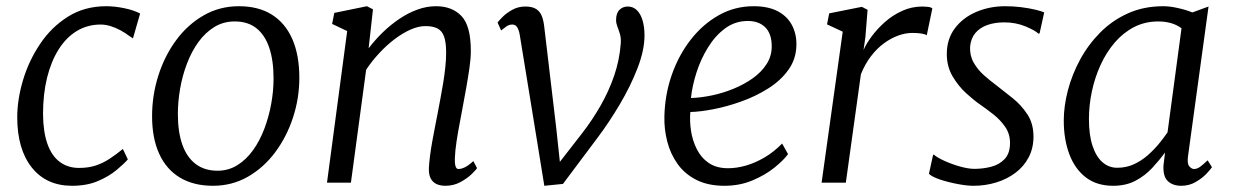

<svg xmlns="http://www.w3.org/2000/svg" viewBox="-20 -588 3972 618"><path d="M212 10Q129 10 82.2 -49Q35.5 -108 35.5 -210.5Q35.5 -267.5 54 -329.8Q72.5 -392 108.8 -446.2Q145 -500.5 198.5 -534.2Q252 -568 322 -568Q348.5 -568 379.2 -561.8Q410 -555.5 431 -544.5L408 -464.5L396.5 -472Q383.5 -482 367.8 -490.5Q352 -499 335.8 -504Q319.5 -509 304 -509Q261.5 -509 227.2 -488.2Q193 -467.5 168.8 -429Q144.5 -390.5 131.5 -337.8Q118.5 -285 118.5 -221Q119 -163 132.8 -124.5Q146.5 -86 172.5 -66.8Q198.5 -47.5 234.5 -47.5Q264.5 -47.5 288 -55.2Q311.5 -63 332.5 -76.8Q353.5 -90.5 375.5 -108.5L391.5 -75Q379.5 -61 355.2 -40.8Q331 -20.5 295.2 -5.2Q259.5 10 212 10Z M749 -568Q812 -568 855.2 -540.8Q898.5 -513.5 921 -462Q943.5 -410.5 943.5 -337.5Q943.5 -272 923.2 -210Q903 -148 866 -98.2Q829 -48.5 778 -19.2Q727 10 665.5 10Q603.5 10 559.5 -16.2Q515.5 -42.5 492.5 -92.8Q469.5 -143 469.5 -214Q469.5 -281 489.5 -344.2Q509.5 -407.5 546.5 -458Q583.5 -508.5 635 -538.2Q686.5 -568 749 -568ZM735.5 -519Q699 -519 669.8 -501Q640.5 -483 618.5 -452.5Q596.5 -422 581.8 -383.2Q567 -344.5 559.8 -302.8Q552.5 -261 552.5 -221Q552.5 -163 567 -122.2Q581.5 -81.5 610 -60Q638.5 -38.5 680 -38.5Q715.5 -38.5 744.2 -56.5Q773 -74.5 794.8 -105Q816.5 -135.5 831 -174Q845.5 -212.5 853 -254Q860.5 -295.5 860.5 -335Q860.5 -393 846.8 -434Q833 -475 805.5 -497Q778 -519 735.5 -519Z M1166.5 -432.5Q1187 -459.5 1212.2 -484Q1237.5 -508.5 1265.8 -527.5Q1294 -546.5 1323.8 -557.2Q1353.5 -568 1383.5 -568Q1435 -568 1465.2 -536.5Q1495.5 -505 1495.5 -424Q1495.5 -400 1491 -369Q1486.5 -338 1480.8 -306Q1475 -274 1470 -247Q1465.5 -222 1459.8 -192.2Q1454 -162.5 1449.5 -132.8Q1445 -103 1444 -78.5Q1443.5 -62 1446.2 -53Q1449 -44 1455.5 -44Q1465.5 -44 1477.2 -50Q1489 -56 1503.5 -69.5L1515.5 -47Q1512.5 -41.5 1498 -27.5Q1483.5 -13.5 1461.8 -1.8Q1440 10 1413.5 10Q1396.5 10 1384.2 4Q1372 -2 1365.8 -14.8Q1359.5 -27.5 1360.5 -48.5Q1361.5 -65.5 1364.2 -87Q1367 -108.5 1371.2 -132Q1375.5 -155.5 1380 -178.8Q1384.5 -202 1388.5 -222.5Q1392.5 -244 1397.2 -268.5Q1402 -293 1406.2 -319Q1410.5 -345 1413.2 -370.2Q1416 -395.5 1416 -418Q1416 -451.5 1409.5 -470Q1403 -488.5 1388.5 -496.2Q1374 -504 1349 -504Q1327 -504 1301.5 -492.8Q1276 -481.5 1250.2 -462Q1224.5 -442.5 1200.8 -417Q1177 -391.5 1158.5 -363.5L1109.5 0H1032.5L1097.5 -488L1049 -511L1056 -546.5L1161 -568L1180.5 -558Z M1653 -475.5Q1650.5 -490.5 1645 -499.8Q1639.5 -509 1629 -509Q1618 -509 1609 -502.2Q1600 -495.5 1593 -490L1581.5 -515.5Q1585 -520.5 1597.2 -533Q1609.5 -545.5 1628.5 -556.2Q1647.5 -567 1671 -567Q1694 -567 1706.5 -558.5Q1719 -550 1724.5 -535Q1730 -520 1732 -500L1770.5 -175L1786 -30.5L1759.5 -38L1854 -159.5Q1886.5 -201.5 1913 -247.8Q1939.5 -294 1956.8 -344.2Q1974 -394.5 1978 -447.5Q1979.5 -464.5 1975.5 -478Q1971.5 -491.5 1967.2 -502.5Q1963 -513.5 1963 -523.5Q1963 -545.5 1973.8 -556.2Q1984.5 -567 2000.5 -567Q2018 -567 2030 -555.2Q2042 -543.5 2048.2 -522.5Q2054.5 -501.5 2054.5 -474Q2054.5 -426.5 2032 -368.5Q2009.5 -310.5 1975 -252.2Q1940.5 -194 1904 -145.5L1792 4L1732 10L1702.5 -172Z M2516.5 -92Q2502.5 -72.5 2472.8 -48.5Q2443 -24.5 2401.8 -7.2Q2360.5 10 2312 10Q2259 10 2221.5 -9Q2184 -28 2161 -60.2Q2138 -92.5 2127.8 -132.2Q2117.5 -172 2118.5 -213Q2120 -283 2142.2 -346.8Q2164.5 -410.5 2203.2 -460.2Q2242 -510 2293.5 -539Q2345 -568 2405.5 -568Q2452.5 -568 2483 -552Q2513.5 -536 2528.5 -508.2Q2543.5 -480.5 2543.5 -446Q2543.5 -399.5 2518.2 -364Q2493 -328.5 2452.2 -303Q2411.5 -277.5 2365 -261Q2318.5 -244.5 2275 -236.2Q2231.5 -228 2202 -227.5Q2199.5 -198.5 2204.2 -167Q2209 -135.5 2222.8 -108Q2236.5 -80.5 2261.2 -63.5Q2286 -46.5 2323.5 -46.5Q2351 -46.5 2380.8 -55Q2410.5 -63.5 2440.5 -81Q2470.5 -98.5 2497.5 -126ZM2387 -520.5Q2346.5 -520.5 2314.2 -496.8Q2282 -473 2258.8 -435.2Q2235.5 -397.5 2221.8 -354.5Q2208 -311.5 2204 -272.5Q2236 -273.5 2271.8 -281Q2307.5 -288.5 2341.5 -302.5Q2375.5 -316.5 2403.2 -336.2Q2431 -356 2447.5 -381.8Q2464 -407.5 2464 -438.5Q2464 -479.5 2443.2 -500Q2422.5 -520.5 2387 -520.5Z M2624.5 0 2692.5 -486 2642 -509.5 2649 -545 2754 -566 2772.5 -556.5 2765.5 -468.5 2759.5 -427Q2768 -447 2785.8 -471Q2803.5 -495 2828.2 -517Q2853 -539 2883.8 -553Q2914.5 -567 2949 -567Q2956.5 -567 2966.2 -566Q2976 -565 2981 -561L2963 -474.5Q2956.5 -478.5 2945 -480.2Q2933.5 -482 2916.5 -482Q2895 -482 2871.8 -473.8Q2848.5 -465.5 2825.8 -449Q2803 -432.5 2783.8 -407.5Q2764.5 -382.5 2751 -349L2702.5 0Z M3326 -480H3322Q3312 -490 3280.8 -503Q3249.5 -516 3212.5 -516Q3182 -516 3158 -507.5Q3134 -499 3119.5 -481.8Q3105 -464.5 3102.5 -438Q3101 -409.5 3114 -386.5Q3127 -363.5 3147.8 -345.2Q3168.5 -327 3189.5 -311.5Q3213 -293.5 3240.2 -271.5Q3267.5 -249.5 3287 -219.8Q3306.5 -190 3306.5 -148.5Q3306.5 -111 3291 -81.5Q3275.5 -52 3248.5 -31.8Q3221.5 -11.5 3186.8 -0.8Q3152 10 3113 10Q3092 10 3061.8 4.2Q3031.5 -1.5 3005.5 -10.2Q2979.5 -19 2970 -28.5L2983.5 -90H2986Q2998 -80 3021.5 -69.5Q3045 -59 3071 -51.8Q3097 -44.5 3116.5 -44.5Q3144 -44.5 3170.2 -51.2Q3196.5 -58 3213.8 -76.2Q3231 -94.5 3231 -128Q3231 -157 3215.5 -179.5Q3200 -202 3177.5 -219.8Q3155 -237.5 3134 -252Q3115 -265 3090 -287.8Q3065 -310.5 3046.2 -342.2Q3027.5 -374 3027.5 -414Q3027.5 -462 3053.2 -496.5Q3079 -531 3122 -549.5Q3165 -568 3216 -568Q3242 -568 3267.5 -564.8Q3293 -561.5 3312.8 -556.8Q3332.5 -552 3341 -548Z M3804 -86Q3800.5 -61.5 3808 -52.8Q3815.5 -44 3823 -44Q3833 -44 3843 -51.2Q3853 -58.5 3867 -72L3881 -50Q3877.5 -44 3864 -29.5Q3850.5 -15 3829.2 -2.5Q3808 10 3782 10Q3755 10 3739 -5Q3723 -20 3725 -56L3730 -97Q3711.5 -72 3688.5 -47.2Q3665.5 -22.5 3634.8 -6.2Q3604 10 3563 10Q3510 10 3474.8 -17.2Q3439.5 -44.5 3421.8 -92Q3404 -139.5 3404 -200Q3404 -246 3417.2 -297Q3430.5 -348 3456.5 -396Q3482.5 -444 3521 -483Q3559.5 -522 3610.5 -545Q3661.5 -568 3724.5 -568Q3745 -568 3771 -562.2Q3797 -556.5 3818 -548L3870 -567ZM3783 -497Q3767.5 -508.5 3748.5 -513.8Q3729.5 -519 3708.5 -519Q3665.5 -519 3630.2 -500.8Q3595 -482.5 3568 -451Q3541 -419.5 3522.5 -379Q3504 -338.5 3494.5 -293.8Q3485 -249 3485 -205Q3485 -153 3496.8 -118Q3508.5 -83 3529 -65.5Q3549.5 -48 3576 -48Q3605 -48 3629.5 -59.2Q3654 -70.5 3674.2 -88.2Q3694.5 -106 3710.5 -125.5Q3726.5 -145 3738 -162Z"/></svg>

Font: Merriweather Light 18pt Light
Style: Italic
Weight: 300
Italic angle: -7.8°
Version: Version 2.101